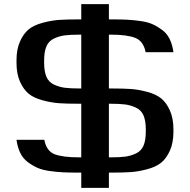

<svg xmlns="http://www.w3.org/2000/svg" viewBox="-20 -837 921 931"><path d="M194 -544V-533Q194 -491 205 -465Q216 -439 241.5 -427Q267 -415 294 -411.5Q321 -408 367 -408H374V-669H367Q321 -669 294 -665.5Q267 -662 241.5 -650Q216 -638 205 -612Q194 -586 194 -544ZM517 -669H508V-408H521Q577 -408 614 -405.5Q651 -403 694 -391.5Q737 -380 762 -359.5Q787 -339 804 -301Q821 -263 821 -209V-199Q821 -145 804 -107Q787 -69 762 -48.5Q737 -28 694 -16.5Q651 -5 614 -2.5Q577 0 521 0H508V74H374V0H357Q315 0 285 -1.5Q255 -3 219.5 -8Q184 -13 160 -24Q136 -35 113.5 -52Q91 -69 78 -96Q65 -123 60 -159H195Q205 -105 244 -89.5Q283 -74 364 -74H374V-334H360Q304 -334 267 -336.5Q230 -339 187 -350.5Q144 -362 119 -382.5Q94 -403 77 -441Q60 -479 60 -533V-544Q60 -598 77 -636Q94 -674 119 -694.5Q144 -715 187 -726.5Q230 -738 267 -740.5Q304 -743 360 -743H374V-817H508V-743H524Q566 -743 596 -741.5Q626 -740 661.5 -735Q697 -730 721 -719Q745 -708 767.5 -691Q790 -674 803 -647Q816 -620 821 -584H686Q676 -637 636.5 -653Q597 -669 517 -669ZM508 -334V-74H514Q560 -74 587 -77.5Q614 -81 639.5 -93Q665 -105 676 -131Q687 -157 687 -199V-209Q687 -251 676 -277Q665 -303 639.5 -315Q614 -327 587 -330.5Q560 -334 514 -334Z"/></svg>

Font: Aneo
Style: Regular
Weight: 400
Designer: Anastasios Pappas
Foundry: Anastasios Pappas
Version: Version 1.000